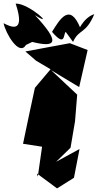

<svg xmlns="http://www.w3.org/2000/svg" viewBox="-113 -988 544 1067"><path d="M298 0 329 -160 199 -89 279 -167 304 -314 316 -462 171 -598 327 -504 374 -710 275 -748 28 -702 87 -651 168 -603 81 -500C58 -397 37 -293 15 -189L164 -166L123 -188L97 -6L92 -24L204 59ZM66 -755C202 -721 222 -753 81 -904C201 -828 47 -971 -26 -968C33 -791 -61 -843 -93 -859C-83 -805 -7 -673 31 -738ZM293 -755C325 -828 363 -796 411 -909C348 -892 308 -793 334 -831C275 -977 219 -880 176 -811C251 -724 238 -796 252 -811Z"/></svg>

Font: Asimov Silicon
Style: Regular
Weight: 400
Designer: Google
Version: Version 2.000980; 2014